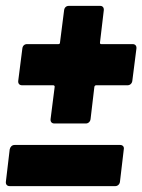

<svg xmlns="http://www.w3.org/2000/svg" viewBox="-20 -633 484 653"><path d="M320 -488 333 -598C334 -607 329 -613 321 -613H214C205 -613 199 -607 198 -598L184 -488C184 -485 182 -483 179 -483H72C63 -483 57 -477 56 -468L42 -358C41 -349 46 -343 55 -343H161C164 -343 166 -341 166 -338L152 -228C151 -219 156 -213 165 -213H272C280 -213 287 -219 288 -228L301 -338C302 -341 304 -343 307 -343H414C422 -343 429 -349 430 -358L444 -468C445 -477 440 -483 431 -483H324C321 -483 320 -485 320 -488ZM13 0H372C380 0 387 -6 388 -15L401 -125C403 -134 397 -140 389 -140H30C21 -140 15 -134 13 -125L0 -15C-1 -6 4 0 13 0Z"/></svg>

Font: Barlow Condensed Black
Style: Italic
Weight: 900
Width: 3
Italic angle: -7°
Designer: Jeremy Tribby
Foundry: Tribby Type
Version: Version 1.422;hotconv 1.0.109;makeotfexe 2.5.65596